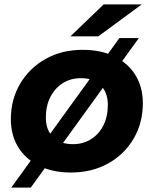

<svg xmlns="http://www.w3.org/2000/svg" viewBox="-20 -771 694 867"><path d="M300 8Q218 8 157 -22Q96 -52 62.5 -106Q29 -160 29 -233Q29 -322 71 -393Q113 -464 186 -505Q259 -546 354 -546Q436 -546 497 -516Q558 -486 591.5 -432Q625 -378 625 -305Q625 -216 583.5 -145Q542 -74 468.5 -33Q395 8 300 8ZM310 -120Q355 -120 391 -142.5Q427 -165 447 -205Q467 -245 467 -298Q467 -352 435.5 -385Q404 -418 345 -418Q299 -418 263.5 -395.5Q228 -373 207.5 -333Q187 -293 187 -240Q187 -185 219 -152.5Q251 -120 310 -120ZM31 76 519 -599H607L119 76ZM298 -607 448 -751H620L424 -607Z"/></svg>

Font: Montserrat
Style: Bold Italic
Weight: 700
Italic angle: -11.3°
Designer: Julieta Ulanovsky
Foundry: Julieta Ulanovsky
Version: Version 9.000; ttfautohint (v1.8.4.7-5d5b)